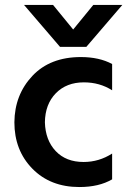

<svg xmlns="http://www.w3.org/2000/svg" viewBox="-20 -745 513 774"><path d="M432 -22Q379 9 300 9Q183 9 110.5 -65Q38 -139 38 -252Q39 -363 110.5 -439Q182 -515 306 -515Q380 -515 432 -487V-381Q382 -413 318 -413Q248 -413 205 -369Q162 -325 161 -252Q163 -180 204.5 -136Q246 -92 317 -92Q379 -92 432 -126ZM328 -556H222L77 -725H194L275 -626L356 -725H473Z"/></svg>

Font: Hind Madurai SemiBold
Style: Regular
Weight: 600
Designer: Jyotish Sonowal
Foundry: Indian Type Foundry
Version: Version 1.001;PS 1.0;hotconv 1.0.86;makeotf.lib2.5.63406; tt